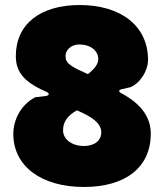

<svg xmlns="http://www.w3.org/2000/svg" viewBox="-20 -732 653 764"><path d="M314 12C482 12 580 -68 580 -200C580 -256 552 -314 461 -362C452 -367 451 -374 464 -377L499 -385C539 -402 569 -451 569 -494C569 -629 461 -712 297 -712C140 -712 43 -636 43 -509C43 -452 68 -408 164 -367C178 -361 177 -352 162 -350L120 -345C61 -314 33 -253 33 -199C33 -71 144 12 314 12ZM314 -151C265 -151 230 -179 231 -214C231 -246 247 -271 286 -293C348 -266 381 -243 383 -207C384 -173 356 -151 314 -151ZM330 -437C275 -462 241 -476 241 -506C238 -525 256 -555 297 -555C340 -555 370 -530 371 -499C372 -477 356 -458 330 -437Z"/></svg>

Font: Finlandica Black
Style: Regular
Weight: 900
Designer: Niklas Ekholm, Juho Hiilivirta, Jaakko Suomalainen
Foundry: Helsinki Type Studio
Version: Version 2.000;Glyphs 3.2 (3202)